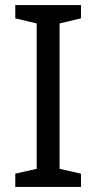

<svg xmlns="http://www.w3.org/2000/svg" viewBox="-20 -734 379 754"><path d="M298 0H40V-52L124 -71V-642L40 -662V-714H298V-662L214 -642V-71L298 -52Z"/></svg>

Font: Noto Sans Syriac Eastern
Style: Regular
Weight: 400
Designer: Patrick Giasson and the Monotype Design Team
Foundry: Monotype Imaging Inc.
Version: Version 3.001; ttfautohint (v1.8.4.7-5d5b)